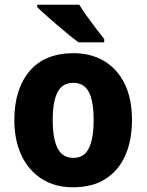

<svg xmlns="http://www.w3.org/2000/svg" viewBox="-20 -786 623 816"><path d="M541 -276Q541 -191 513 -126.5Q485 -62 429 -26Q373 10 290 10Q213 10 157 -26Q101 -62 71 -126Q41 -190 41 -276Q41 -407 105.5 -483.5Q170 -560 293 -560Q366 -560 422 -527Q478 -494 509.5 -430.5Q541 -367 541 -276ZM204 -276Q204 -198 224.5 -156.5Q245 -115 292 -115Q338 -115 358 -156.5Q378 -198 378 -276Q378 -354 358 -394Q338 -434 291 -434Q245 -434 224.5 -394Q204 -354 204 -276ZM317 -766Q330 -744 350 -716.5Q370 -689 389.5 -663Q409 -637 423 -620V-606H314Q297 -618 272.5 -638Q248 -658 222.5 -680Q197 -702 174.5 -722Q152 -742 138 -756V-766Z"/></svg>

Font: Noto Sans Lao UI SemCond ExtBd
Style: Regular
Weight: 800
Width: 4
Designer: Monotype Design Team
Foundry: Monotype Imaging Inc.
Version: Version 2.000; ttfautohint (v1.8.4.7-5d5b)